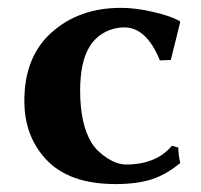

<svg xmlns="http://www.w3.org/2000/svg" viewBox="-20 -459 512 489"><path d="M296.9 -389.2Q270 -389.2 246.3 -376.5Q222.7 -363.8 208.5 -340.8Q184.1 -301.8 184.1 -228Q184.1 -142.1 213.9 -94.2Q228 -72.3 253.4 -56.2Q278.8 -40 300.8 -40Q377.9 -40 418 -87.9L434.1 -83Q434.1 -65.9 439 -43.9Q404.8 -15.1 367.4 -2.7Q330.1 9.8 273.9 9.8Q154.8 9.8 96.2 -54.2Q42 -113.3 42 -202.1Q42 -314.9 112.1 -377Q182.1 -439 288.1 -439Q324.2 -439 368.7 -429Q413.1 -418.9 437 -405.8L439 -402.8L415 -306.2L387.2 -305.2Q353 -389.2 296.9 -389.2Z"/></svg>

Font: Linux Biolinum O
Style: Bold
Weight: 700
Designer: Philipp H. Poll
Foundry: Philipp H. Poll
Version: Version 1.3.2